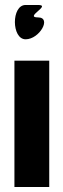

<svg xmlns="http://www.w3.org/2000/svg" viewBox="-20 -752 255 772"><path d="M38 0H178V-508H38ZM83 -594C139 -594 189 -682 133 -682C75 -682 189 -732 133 -732H83C25 -732 26 -594 83 -594Z"/></svg>

Font: Digital Distortion
Style: Regular
Weight: 400
Version: Version 1